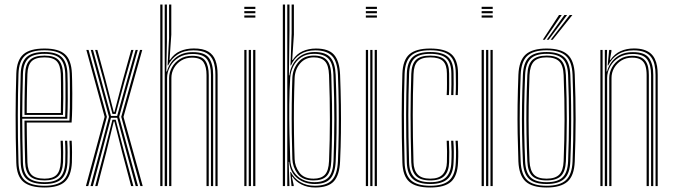

<svg xmlns="http://www.w3.org/2000/svg" viewBox="-20 -820 2975 846"><path d="M176.5 6.2Q113 6.2 83.2 -18.8Q53.5 -43.8 51.8 -103.2Q50 -161.5 49.4 -213.4Q48.8 -265.2 48.8 -312.9Q48.8 -360.5 49.6 -405.8Q50.5 -451 51.8 -495.8Q53.8 -555 82.9 -580.6Q112 -606.2 176.2 -606.2Q238.2 -606.2 266.2 -581Q294.2 -555.8 296.8 -496.8Q297.2 -488.5 297.8 -464.6Q298.2 -440.8 298.5 -408.4Q298.8 -376 298.1 -342.1Q297.5 -308.2 295.5 -280H97.8Q98 -250.5 98.4 -222.4Q98.8 -194.2 99.4 -165.5Q100 -136.8 100.8 -105.2Q102 -66.8 119.2 -49.8Q136.5 -32.8 176.5 -32.8Q212.5 -32.8 229.1 -49.6Q245.8 -66.5 247.8 -105.8Q248.8 -124.8 248.5 -152.9Q248.2 -181 247 -200H256.8Q258.2 -176.5 258.4 -148.6Q258.5 -120.8 257.8 -105.2Q255.5 -62.2 236.5 -43.6Q217.5 -25 176.5 -25Q131.8 -25 112 -43.8Q92.2 -62.5 90.8 -105Q89.8 -140.5 89.1 -171.5Q88.5 -202.5 88.2 -231.4Q88 -260.2 87.8 -288.5H286Q287.2 -314.8 287.8 -347.1Q288.2 -379.5 288.1 -410.6Q288 -441.8 287.8 -465.1Q287.5 -488.5 287 -496.2Q284.8 -551.5 258.8 -575Q232.8 -598.5 176.2 -598.5Q116.5 -598.5 89.9 -574.4Q63.2 -550.2 61.5 -494.8Q60.2 -451.8 59.4 -406.6Q58.5 -361.5 58.5 -313.5Q58.5 -265.5 59.1 -213.5Q59.8 -161.5 61.5 -104.5Q63 -49.5 89.6 -25.5Q116.2 -1.5 176.5 -1.5Q232.5 -1.5 258.4 -25.2Q284.2 -49 287 -104.2Q287.5 -113.5 287.6 -130.6Q287.8 -147.8 287.4 -166.6Q287 -185.5 286 -200H295.8Q297.2 -178.2 297.4 -148.9Q297.5 -119.5 296.8 -103.8Q293.8 -44.8 265.8 -19.2Q237.8 6.2 176.5 6.2ZM176.5 -9.2Q123 -9.2 97.9 -30.9Q72.8 -52.5 71.2 -104.5Q69.8 -160 69 -211Q68.2 -262 68.2 -309.9Q68.2 -357.8 69.1 -403.6Q70 -449.5 71.2 -494.5Q72.8 -546 97.2 -568.4Q121.8 -590.8 176.2 -590.8Q228.2 -590.8 251.6 -568.6Q275 -546.5 277.2 -496Q277.8 -485.8 278.2 -452.4Q278.8 -419 278.5 -376.6Q278.2 -334.2 276.5 -296.8H78Q78 -253.5 78.8 -204.1Q79.5 -154.8 81 -104.8Q82.5 -57.5 105 -37.4Q127.5 -17.2 176.5 -17.2Q222.8 -17.2 243.9 -37.6Q265 -58 267.5 -105Q268.2 -119.2 268.1 -148.5Q268 -177.8 266.5 -200H276.2Q277.8 -177.8 277.9 -148.5Q278 -119.2 277.2 -104.5Q274.8 -53.5 251.2 -31.4Q227.8 -9.2 176.5 -9.2ZM78 -305.2H267Q268.5 -343.5 268.6 -383.2Q268.8 -423 268.4 -453.8Q268 -484.5 267.5 -495.5Q265.5 -541.8 244.6 -562.2Q223.8 -582.8 176.2 -582.8Q125.2 -582.8 103.9 -561.5Q82.5 -540.2 81 -494Q79.5 -446.8 78.9 -399.1Q78.2 -351.5 78 -305.2ZM88 -313.5Q88 -342 88.2 -371Q88.5 -400 89.1 -430.4Q89.8 -460.8 90.8 -493.8Q92.2 -537.5 112.1 -556.2Q132 -575 176.2 -575Q219.2 -575 237.6 -555.9Q256 -536.8 257.8 -495Q258.2 -483.2 258.6 -453.8Q259 -424.2 258.9 -386.9Q258.8 -349.5 257.5 -313.5ZM97.8 -322H248Q248.8 -358.2 248.9 -393.9Q249 -429.5 248.6 -456.8Q248.2 -484 247.8 -494.5Q246.2 -532.8 230 -550Q213.8 -567.2 176.2 -567.2Q136.5 -567.2 119.2 -549.9Q102 -532.5 100.8 -493.5Q99.8 -462 99.1 -433.2Q98.5 -404.5 98.2 -377.2Q98 -350 97.8 -322Z M378.8 0 424.5 -170 460.2 -305.2 419.8 -454.5 380 -600H389.8L427.8 -461L469 -309.2H496.2L536.2 -453L577.5 -600H587.2L544.2 -446.8L505 -305.2L541.8 -169.5L588.2 0H578L534 -161.8L496.5 -301H468.8L432.2 -162.2L389.2 0ZM399.5 0 440.2 -154.2 475.5 -292.5H489.8L526 -154.5L567.8 0H557.8L518.8 -147L484 -284.8H481.2L447.8 -147.5L409.5 0ZM358.5 0 441 -305.2 360.5 -600H370.2L451 -305.2L368.8 0ZM598.5 0 514.2 -305.2 597 -600H606.8L524.2 -305.2L608.8 0ZM475.5 -318 436.5 -466.2 399.2 -600H409L443.8 -472.2L481.2 -326.2H484.2L521 -466.5L558.2 -600H568L528.2 -459.8L489.8 -318Z M929.2 0V-490Q929.2 -525 920.6 -549.1Q912 -573.2 891 -585.8Q870 -598.2 832.2 -598.2Q791 -598.2 763 -580.1Q735 -562 720.8 -531.8H718.5L725 -652.2V-800H734.8V-667.2L727 -556H729Q746.5 -583 773.8 -594.8Q801 -606.5 834 -606.5Q874.5 -606.5 897.2 -593Q920 -579.5 929.4 -553.6Q938.8 -527.8 938.8 -490.5V0ZM686.2 0V-800H696V0ZM725.2 0V-476.5Q725.2 -500.5 737.4 -522.8Q749.5 -545 772.2 -559.6Q795 -574.2 827 -574.2Q869.5 -574.2 884.6 -552.1Q899.8 -530 899.8 -489V0H890V-489Q890 -525.8 876.8 -545.9Q863.5 -566 826 -566Q799.5 -566 779 -553.5Q758.5 -541 746.9 -520.6Q735.2 -500.2 735.2 -476.8L735 0ZM705.8 0V-800H715.5V-636L712.8 -505.2H715.5Q726 -543.5 755.5 -567Q785 -590.5 830 -590.2Q882.2 -590.2 900.8 -564.4Q919.2 -538.5 919.2 -489.8V0H909.5V-489.5Q909.5 -534.5 892.5 -558.4Q875.5 -582.2 828.5 -582.2Q793 -582.2 767.9 -566.8Q742.8 -551.2 729.5 -526.9Q716.2 -502.5 716.2 -476.5V0Z M1056.5 -780.5V-790H1105.2V-780.5ZM1056.5 -742.5V-752H1105.2V-742.5ZM1056.5 -761.5V-771H1105.2V-761.5ZM1095.5 0V-600H1105.2V0ZM1056.5 0V-600H1066.2V0ZM1076 0V-600H1085.8V0Z M1226.2 0V-800H1236V0ZM1245.8 0V-800H1255.5V-683.5L1253 -488H1255.2Q1260.2 -532.5 1289.6 -561.6Q1319 -590.8 1367.2 -590.8Q1415.5 -590.5 1436.2 -566.4Q1457 -542.2 1459 -490.2Q1461.8 -419.8 1462.6 -357.4Q1463.5 -295 1462.8 -234.9Q1462 -174.8 1459.2 -110.2Q1457 -57.8 1436.2 -33.5Q1415.5 -9.2 1366.8 -9.2Q1322.2 -9.2 1290.5 -34.6Q1258.8 -60 1254.2 -106.8H1252L1255.5 0ZM1364.5 -17.2Q1408.2 -17.2 1427.9 -38.9Q1447.5 -60.5 1449.5 -110.2Q1453 -203.2 1453.1 -294.2Q1453.2 -385.2 1449.2 -489.8Q1447.5 -540.2 1427.1 -561.5Q1406.8 -582.8 1363.5 -582.8Q1329.8 -582.8 1307 -567.4Q1284.2 -552 1272.4 -528Q1260.5 -504 1258.8 -478Q1255.2 -422.2 1254.6 -358.9Q1254 -295.5 1255.4 -233.2Q1256.8 -171 1258.8 -118.2Q1260 -85.5 1274.6 -63Q1289.2 -40.5 1312.9 -28.9Q1336.5 -17.2 1364.5 -17.2ZM1361.8 -25Q1312.8 -25 1291.1 -54.6Q1269.5 -84.2 1268.2 -119.2Q1266.5 -171.2 1265.6 -234Q1264.8 -296.8 1265.5 -360.4Q1266.2 -424 1268.2 -477.5Q1270 -515.8 1294.1 -545.5Q1318.2 -575.2 1363 -575.2Q1402.2 -575.2 1420.1 -555.2Q1438 -535.2 1439.8 -489.2Q1442 -424.2 1442.9 -361.8Q1443.8 -299.2 1443 -237Q1442.2 -174.8 1439.8 -110.2Q1437.8 -63.8 1419.4 -44.4Q1401 -25 1361.8 -25ZM1361.5 -32.8Q1395.2 -32.8 1411.6 -50.1Q1428 -67.5 1429.8 -110.5Q1433.5 -200.8 1433.6 -292.4Q1433.8 -384 1429.8 -489Q1428.2 -532.5 1411.9 -549.9Q1395.5 -567.2 1362.8 -567.2Q1325.8 -567.2 1302.9 -541.1Q1280 -515 1278.2 -476.5Q1276 -421.2 1275.2 -357.9Q1274.5 -294.5 1275.4 -232.4Q1276.2 -170.2 1278.2 -118.8Q1279.2 -87.2 1298.9 -60Q1318.5 -32.8 1361.5 -32.8ZM1368.8 6.2Q1334.8 6.2 1308.8 -6.9Q1282.8 -20 1268.5 -41.5H1266L1274 -4.8L1274.2 0H1264.5L1259 -62H1261.5Q1276.2 -33.2 1303.8 -17.4Q1331.2 -1.5 1366.8 -1.5Q1418.8 -1.5 1442.6 -26.5Q1466.5 -51.5 1469 -110.2Q1471.5 -171.5 1472.4 -232.8Q1473.2 -294 1472.5 -357.9Q1471.8 -421.8 1469 -490.2Q1466.5 -549 1442.8 -573.6Q1419 -598.2 1369 -598.2Q1330 -598.2 1302.4 -580.4Q1274.8 -562.5 1262.2 -531.8H1260L1265 -673.2V-800H1275V-667.5L1267.5 -556H1270Q1287 -582.5 1313.6 -594.4Q1340.2 -606.2 1372 -606.2Q1428 -606.2 1452 -578.6Q1476 -551 1478.5 -491Q1481.2 -420 1482.1 -357.4Q1483 -294.8 1482.2 -234.5Q1481.5 -174.2 1478.5 -109.5Q1476 -48.8 1451.1 -21.2Q1426.2 6.2 1368.8 6.2Z M1592 -780.5V-790H1640.8V-780.5ZM1592 -742.5V-752H1640.8V-742.5ZM1592 -761.5V-771H1640.8V-761.5ZM1631 0V-600H1640.8V0ZM1592 0V-600H1601.8V0ZM1611.5 0V-600H1621.2V0Z M1876 6.2Q1811.8 6.2 1783.2 -19.4Q1754.8 -45 1753 -104Q1751.2 -161.8 1750.6 -213.5Q1750 -265.2 1750 -312.8Q1750 -360.2 1750.8 -405.4Q1751.5 -450.5 1753 -495.2Q1755 -555.5 1784 -580.9Q1813 -606.2 1875.8 -606.2Q1940 -606.2 1968.9 -581.2Q1997.8 -556.2 1998.2 -496.8Q1998.2 -475.2 1998.4 -450.9Q1998.5 -426.5 1997.2 -401.2H1987.5Q1989 -426 1988.8 -448.8Q1988.5 -471.5 1988.2 -496.5Q1988 -551.2 1961.9 -574.9Q1935.8 -598.5 1875.8 -598.5Q1816 -598.5 1790.4 -574Q1764.8 -549.5 1762.8 -494.8Q1761.5 -451.5 1760.6 -407.1Q1759.8 -362.8 1759.8 -315.4Q1759.8 -268 1760.4 -215.6Q1761 -163.2 1762.8 -104Q1764.5 -49.5 1791.1 -25.5Q1817.8 -1.5 1876 -1.5Q1934 -1.5 1960.1 -25.8Q1986.2 -50 1988.2 -104Q1989.5 -126.8 1989.4 -149.6Q1989.2 -172.5 1987.2 -200H1997.2Q1998.8 -175.8 1999.1 -153Q1999.5 -130.2 1998.2 -103.8Q1995.8 -44.8 1967.4 -19.2Q1939 6.2 1876 6.2ZM1876 -9.2Q1823.2 -9.2 1798.6 -31.8Q1774 -54.2 1772.5 -104.5Q1770.8 -163.8 1770.1 -215.8Q1769.5 -267.8 1769.5 -314.6Q1769.5 -361.5 1770.4 -405.8Q1771.2 -450 1772.5 -494.5Q1774 -546 1798.2 -568.4Q1822.5 -590.8 1875.8 -590.8Q1930.2 -590.8 1954.2 -569Q1978.2 -547.2 1978.5 -496.5Q1978.8 -471.8 1978.9 -449.2Q1979 -426.8 1977.8 -401.2H1968Q1969.2 -426 1969.1 -449Q1969 -472 1968.8 -496.2Q1968.5 -543 1946.8 -562.9Q1925 -582.8 1875.8 -582.8Q1825.2 -582.8 1804.6 -561.2Q1784 -539.8 1782.5 -494Q1781 -449 1780.1 -404.6Q1779.2 -360.2 1779.2 -313.6Q1779.2 -267 1780 -215.6Q1780.8 -164.2 1782.5 -104.8Q1783.8 -60 1805.6 -38.6Q1827.5 -17.2 1876 -17.2Q1924.2 -17.2 1945.6 -38.9Q1967 -60.5 1968.8 -104.8Q1970 -129.2 1969.8 -151Q1969.5 -172.8 1967.8 -200H1977.5Q1979.5 -171.8 1979.6 -150Q1979.8 -128.2 1978.5 -104.2Q1976.8 -55 1952.8 -32.1Q1928.8 -9.2 1876 -9.2ZM1876 -25Q1832.2 -25 1812.9 -45.1Q1793.5 -65.2 1792.2 -105Q1790.5 -164.8 1789.8 -216Q1789 -267.2 1789 -313.4Q1789 -359.5 1789.9 -403.9Q1790.8 -448.2 1792.2 -494.2Q1793.5 -537.2 1812.8 -556.1Q1832 -575 1875.8 -575Q1920.2 -575 1939.5 -556.8Q1958.8 -538.5 1959 -496.2Q1959 -476.8 1959.2 -452.1Q1959.5 -427.5 1958 -401.2H1948.2Q1949.8 -427.5 1949.5 -451.4Q1949.2 -475.2 1949.2 -496.2Q1949 -534.2 1932 -550.8Q1915 -567.2 1875.8 -567.2Q1836.8 -567.2 1820 -549.8Q1803.2 -532.2 1802 -493Q1800.5 -448.2 1799.6 -404Q1798.8 -359.8 1798.8 -313.5Q1798.8 -267.2 1799.5 -216Q1800.2 -164.8 1802 -105.2Q1803 -70.2 1820.2 -51.5Q1837.5 -32.8 1876 -32.8Q1913.8 -32.8 1931 -51.8Q1948.2 -70.8 1949.2 -105.2Q1950 -130.2 1949.8 -152.5Q1949.5 -174.8 1948.2 -200H1958Q1959.5 -172 1959.6 -150.6Q1959.8 -129.2 1959 -105Q1957.8 -65.2 1938.2 -45.1Q1918.8 -25 1876 -25Z M2102.2 -780.5V-790H2151V-780.5ZM2102.2 -742.5V-752H2151V-742.5ZM2102.2 -761.5V-771H2151V-761.5ZM2141.2 0V-600H2151V0ZM2102.2 0V-600H2112V0ZM2121.8 0V-600H2131.5V0Z M2388.5 6.2Q2324.8 6.2 2295.9 -20.4Q2267 -47 2264.2 -108.2Q2261.8 -172.5 2260.8 -233.2Q2259.8 -294 2260.6 -357Q2261.5 -420 2264.2 -490.8Q2267 -553.8 2296.5 -580Q2326 -606.2 2388.5 -606.2Q2450.8 -606.2 2480.4 -580.1Q2510 -554 2512.5 -490.8Q2516.5 -386.8 2516.4 -294.1Q2516.2 -201.5 2512.5 -108.2Q2510 -45.8 2480.5 -19.8Q2451 6.2 2388.5 6.2ZM2388.5 -1.5Q2446.5 -1.5 2473.5 -26.1Q2500.5 -50.8 2502.8 -108.8Q2506.5 -200 2506.6 -292.1Q2506.8 -384.2 2502.8 -490.5Q2500.5 -549 2473.5 -573.8Q2446.5 -598.5 2388.5 -598.5Q2330 -598.5 2303.2 -573.6Q2276.5 -548.8 2274.2 -490.5Q2271.5 -419.8 2270.5 -356.9Q2269.5 -294 2270.5 -233.5Q2271.5 -173 2274.2 -108.8Q2276.5 -51.2 2303.2 -26.4Q2330 -1.5 2388.5 -1.5ZM2388.5 -9.2Q2334.2 -9.2 2310.2 -32.8Q2286.2 -56.2 2284 -109Q2281.2 -174 2280.2 -234.1Q2279.2 -294.2 2280.2 -356.6Q2281.2 -419 2284 -490Q2286.2 -544 2310.6 -567.4Q2335 -590.8 2388.5 -590.8Q2440 -590.8 2465.5 -568.4Q2491 -546 2493 -490Q2495.8 -419.5 2496.5 -355.1Q2497.2 -290.8 2496.4 -229.9Q2495.5 -169 2493 -109.2Q2491 -55 2466.1 -32.1Q2441.2 -9.2 2388.5 -9.2ZM2388.5 -17.2Q2437.2 -17.2 2459.2 -38.8Q2481.2 -60.2 2483.2 -109.8Q2487 -204.2 2487.1 -293.8Q2487.2 -383.2 2483.2 -489.5Q2481.2 -541 2458.4 -561.9Q2435.5 -582.8 2388.5 -582.8Q2339.8 -582.8 2317.9 -561.1Q2296 -539.5 2293.8 -489.5Q2291 -420 2290 -358.1Q2289 -296.2 2290 -235.6Q2291 -175 2293.8 -109.5Q2296 -59.8 2318.1 -38.5Q2340.2 -17.2 2388.5 -17.2ZM2388.5 -25Q2345 -25 2325.1 -44.8Q2305.2 -64.5 2303.5 -109.8Q2301 -171 2299.9 -230.1Q2298.8 -289.2 2299.6 -352.6Q2300.5 -416 2303.5 -489.5Q2305.2 -535.8 2325.4 -555.4Q2345.5 -575 2388.5 -575Q2432 -575 2451.8 -555.1Q2471.5 -535.2 2473.5 -489Q2477.5 -382 2477.4 -292.8Q2477.2 -203.5 2473.5 -110Q2471.5 -64.2 2451.6 -44.6Q2431.8 -25 2388.5 -25ZM2388.5 -32.8Q2426.8 -32.8 2444.4 -50.8Q2462 -68.8 2463.5 -110.2Q2467.2 -202.5 2467.5 -290.9Q2467.8 -379.2 2463.5 -488.8Q2462 -531.8 2444 -549.5Q2426 -567.2 2388.5 -567.2Q2350 -567.2 2332.6 -549Q2315.2 -530.8 2313.2 -489.2Q2310.5 -415.2 2309.6 -352.2Q2308.8 -289.2 2309.8 -230.5Q2310.8 -171.8 2313.2 -110Q2315.2 -69.5 2332.2 -51.1Q2349.2 -32.8 2388.5 -32.8ZM2371.8 -645 2443.2 -754H2455.2L2380.5 -645ZM2406.5 -645 2490.5 -754H2502.2L2415.2 -645ZM2389.2 -645 2467 -754H2478.8L2397.8 -645Z M2868.5 0V-490Q2868.5 -514.2 2864.1 -534Q2859.8 -553.8 2849.1 -568.2Q2838.5 -582.8 2819.6 -590.5Q2800.8 -598.2 2771.5 -598.2Q2730.8 -598.2 2702.5 -580.1Q2674.2 -562 2660 -531.8H2657.5L2664.2 -600H2674V-593L2667.2 -556H2669.5Q2688 -582.8 2714.4 -594.6Q2740.8 -606.5 2773.2 -606.5Q2798.2 -606.5 2816.4 -600.9Q2834.5 -595.2 2846.4 -585.1Q2858.2 -575 2865.2 -560.6Q2872.2 -546.2 2875.1 -528.6Q2878 -511 2878 -490.5V0ZM2625.5 0V-600H2635.2V0ZM2664.5 0V-476.5Q2664.5 -500.5 2676.6 -522.8Q2688.8 -545 2711.5 -559.6Q2734.2 -574.2 2766.2 -574.2Q2787.8 -574.2 2802 -568.1Q2816.2 -562 2824.4 -550.8Q2832.5 -539.5 2835.8 -523.9Q2839 -508.2 2839 -489V0H2829.2V-489Q2829.2 -512.8 2823.9 -530Q2818.5 -547.2 2804.6 -556.6Q2790.8 -566 2765.2 -566Q2738.8 -566 2718.2 -553.5Q2697.8 -541 2686.1 -520.6Q2674.5 -500.2 2674.5 -476.8L2674.2 0ZM2645 0V-600H2654.8L2652.5 -505.2H2654.8Q2665.2 -543.5 2694.8 -567Q2724.2 -590.5 2769.2 -590.2Q2821.2 -590.2 2839.9 -563.9Q2858.5 -537.5 2858.5 -489.8V0H2848.8V-489.5Q2848.8 -534.2 2831.5 -558.2Q2814.2 -582.2 2767.8 -582.2Q2732.2 -582.2 2707.1 -566.8Q2682 -551.2 2668.6 -526.9Q2655.2 -502.5 2655.2 -476.5V0Z"/></svg>

Font: Big Shoulders Inline Text Thin ExtraLight
Style: Regular
Weight: 250
Version: Version 2.002